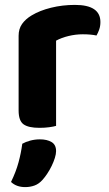

<svg xmlns="http://www.w3.org/2000/svg" viewBox="-20 -515 445 784"><path d="M209 -1Q199 2 181 4.5Q163 7 141 7Q96 7 76 -7.5Q56 -22 56 -64V-369Q56 -397 70 -417Q84 -437 109 -452Q142 -472 188.5 -483.5Q235 -495 286 -495Q390 -495 390 -425Q390 -408 385 -394Q380 -380 374 -370Q351 -375 318 -375Q289 -375 260 -368Q231 -361 209 -349ZM154 219Q139 236 121 242.5Q103 249 83 249Q47 249 25 228Q45 187 55.5 148.5Q66 110 71 72Q85 64 104 59Q123 54 143 54Q172 54 190.5 65Q209 76 209 102Q209 114 204 130Q199 146 191 162.5Q183 179 173 194Q163 209 154 219Z"/></svg>

Font: Baloo Tammudu 2
Style: Bold
Weight: 700
Designer: Maithili Shingre, Omkar Shende and Ek Type
Foundry: Ek Type
Version: Version 1.640;hotconv 1.0.111;makeotfexe 2.5.65597; ttfautoh